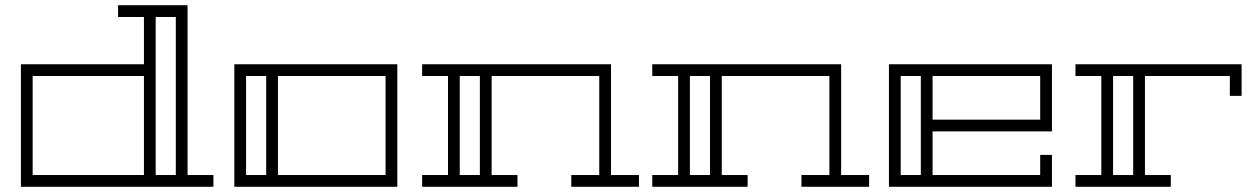

<svg xmlns="http://www.w3.org/2000/svg" viewBox="-20 -715 4797 735"><path d="M531 -469V-650H432V-695H698V-45H797V0H60V-469ZM576 -45H653V-650H576ZM105 -45H531V-424H105Z M1501 0H877V-469H1501ZM1456 -424H1044V-45H1456ZM999 -424H922V-45H999Z M1596 -469H2319V-45H2426V0H2167V-45H2274V-424H1862V-45H1961V0H1596V-45H1695V-424H1596ZM1817 -45V-424H1740V-45Z M2477 -469H3200V-45H3307V0H3048V-45H3155V-424H2743V-45H2842V0H2477V-45H2576V-424H2477ZM2698 -45V-424H2621V-45Z M3383 -469H4007V-212H3550V-45H3962V-122H4007V0H3383ZM3550 -424V-257H3962V-424ZM3428 -45H3505V-424H3428Z M4097 -469H4733V-348H4688V-424H4363V-45H4462V0H4097V-45H4196V-424H4097ZM4318 -45V-424H4241V-45Z"/></svg>

Font: Geostar
Style: Regular
Weight: 400
Designer: Joe Prince
Foundry: Joe Prince
Version: Version 1.002